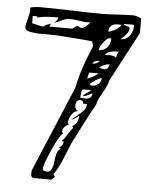

<svg xmlns="http://www.w3.org/2000/svg" viewBox="-50 -694 582 754"><g transform="rotate(5 241.0 -317.5)"><path d="M100 -1 101 -12 244 -352Q255 -417 298 -518L293 -537Q292 -538 220.5 -543.5Q149 -549 129 -549Q126 -549 117.5 -549Q109 -549 103.5 -549Q98 -549 88.5 -549Q79 -549 73 -549.5Q67 -550 59 -551Q51 -552 46 -553Q41 -554 36.5 -556Q32 -558 29.5 -561Q27 -564 27 -567Q27 -581 33.5 -604Q40 -627 40 -639Q40 -640 39.5 -643Q39 -646 39 -648Q59 -653 79 -653Q121 -653 202 -650.5Q283 -648 323 -648Q345 -648 386 -650.5Q427 -653 447 -653Q450 -653 463.5 -649Q477 -645 477 -642V-586L373 -389Q370 -371 351.5 -339.5Q333 -308 330 -290Q308 -253 249 -136Q244 -126 225 -78Q206 -30 188 -6Q188 0 194 6L181 18H114Q107 18 104 15Q101 12 100.5 9Q100 6 100 -1ZM144 -22Q144 -12 161 -12Q173 -12 179 -24.5Q185 -37 186 -52.5Q187 -68 191.5 -84Q196 -100 206 -105L200 -111Q216 -120 216 -136H206Q216 -143 228 -163.5Q240 -184 249 -192L244 -198Q268 -213 268 -241Q253 -229 237 -222Q243 -229 258.5 -240.5Q274 -252 284 -263.5Q294 -275 294 -290H279Q279 -303 268 -303Q249 -303 249 -281Q249 -264 262 -259Q249 -259 240 -247Q231 -235 228 -224.5Q225 -214 225 -210L231 -204Q206 -193 206 -173Q206 -172 208.5 -169Q211 -166 212 -166Q201 -165 172.5 -102.5Q144 -40 144 -22ZM305 -346H275Q266 -346 266 -312Q268 -312 274.5 -311.5Q281 -311 285 -311Q312 -311 312 -334Q288 -320 275 -320Q279 -327 290.5 -333.5Q302 -340 305 -346ZM298 -370Q299 -364 310 -364Q324 -364 333.5 -373.5Q343 -383 343 -396Q331 -396 298 -370ZM330 -414H293Q291 -414 286 -389Q311 -399 330 -414ZM330 -438Q338 -432 353 -432Q360 -433 364.5 -439.5Q369 -446 369 -453Q351 -453 330 -438ZM330 -463Q304 -463 302 -450Q320 -450 330 -463ZM348 -488Q350 -488 355.5 -488.5Q361 -489 364 -489Q383 -489 392 -481Q395 -502 403 -506Q355 -506 348 -488ZM367 -555H360Q351 -555 336.5 -536Q322 -517 322 -505Q343 -505 355 -519.5Q367 -534 367 -555ZM435 -599Q435 -582 403 -555Q426 -555 439 -573Q452 -591 452 -616H412Q412 -610 423.5 -608.5Q435 -607 435 -599ZM52 -616V-586Q52 -587 54 -587Q56 -587 73 -582.5Q90 -578 97 -578L98 -579Q99 -580 101 -581.5Q103 -583 106 -584.5Q109 -586 114 -588Q119 -590 126 -592L120 -580H212Q224 -592 231 -592Q233 -592 237.5 -589Q242 -586 246 -586Q261 -586 280 -611Q276 -610 268 -610Q256 -610 232.5 -613.5Q209 -617 196 -617Q184 -617 165 -607.5Q146 -598 138 -598Q152 -607 152 -619Q92 -619 70 -611V-616ZM388 -612Q353 -612 353 -580Q387 -589 403 -611Q401 -612 388 -612Z"/></g></svg>

Font: CabinSketch
Style: Regular
Weight: 400
Designer: Pablo Impallari
Foundry: Pablo Impallari. www.impallari.com Igino Marini. www.ikern.com
Version: Version 1.002